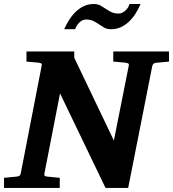

<svg xmlns="http://www.w3.org/2000/svg" viewBox="-34 -924 851 944"><path d="M731.9 -615.2Q717.8 -612.8 714.8 -600.1L596.2 0H484.9L261.2 -464.8L184.1 -69.8Q182.6 -61 187 -58.6Q191.4 -56.2 202.1 -55.2Q210.9 -54.7 220.2 -53.7Q228.5 -52.7 238.5 -51.8Q248.5 -50.8 259.8 -49.8V0H-14.2V-49.8Q-3.4 -50.8 6.6 -51.8Q16.6 -52.7 24.9 -53.7Q34.2 -54.7 43 -55.2Q53.7 -56.2 59.6 -58.6Q65.4 -61 67.9 -70.8L170.9 -601.1Q173.3 -609.9 168 -612.5Q162.6 -615.2 152.8 -616.2Q144 -616.7 134.8 -617.7Q126.5 -618.7 116.5 -619.4Q106.4 -620.1 96.2 -621.1V-670.9H331.1V-640.1L525.9 -232.9L599.1 -601.1Q601.6 -609.9 595.2 -612.5Q588.9 -615.2 580.1 -616.2Q570.8 -616.7 561.5 -617.7Q553.2 -618.7 543 -619.4Q532.7 -620.1 522.9 -621.1V-670.9H796.9V-621.1ZM657.2 -904.3Q646 -878.4 631.6 -856Q617.2 -833.5 599.1 -816.7Q581.1 -799.8 559.3 -790Q537.6 -780.3 512.2 -780.3Q492.2 -780.3 479 -787.8Q465.8 -795.4 453.1 -804.2Q440.4 -813 425.5 -820.6Q410.6 -828.1 388.2 -828.1Q380.4 -828.1 372.3 -824.5Q364.3 -820.8 357.2 -814.2Q350.1 -807.6 344.5 -799.1Q338.9 -790.5 335.4 -780.3H281.2Q293 -806.2 307.6 -828.6Q322.3 -851.1 340.3 -867.9Q358.4 -884.8 379.9 -894.5Q401.4 -904.3 426.3 -904.3Q446.3 -904.3 459.7 -897Q473.1 -889.6 485.8 -880.9Q498.5 -872.1 513.2 -864.7Q527.8 -857.4 550.3 -857.4Q558.1 -857.4 566.2 -861.1Q574.2 -864.7 581.5 -871.1Q588.9 -877.4 594.5 -886Q600.1 -894.5 603 -904.3Z"/></svg>

Font: Charis SIL
Style: Bold Italic
Weight: 700
Italic angle: -11°
Foundry: SIL International
Version: Version 4.112